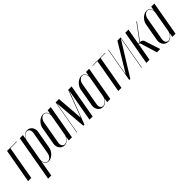

<svg xmlns="http://www.w3.org/2000/svg" viewBox="150 -1478 2623 2623"><g transform="rotate(-45 1461.5 -167.0)"><path d="M-17 0H44L130 -489H254L255 -495H71Z M378 -495H317L200 169H261L301 -60H303C311 -16 338 8 375 8C434 8 498 -52 510 -119L556 -380C568 -445 525 -503 466 -503C428 -503 393 -479 369 -434H367ZM308 -97 361 -399C370 -447 414 -494 453 -494C487 -494 508 -459 500 -415L441 -79C433 -35 401 0 367 0C328 0 299 -47 308 -97Z M769 0H830L917 -496H856L846 -435H844C836 -479 809 -503 772 -503C712 -503 647 -443 635 -376L589 -115C578 -50 621 8 680 8C718 8 754 -16 778 -61H779ZM839 -399 786 -97C777 -48 732 -1 693 -1C658 -1 638 -36 646 -80L705 -417C713 -461 746 -496 780 -496C819 -496 848 -448 839 -399Z M1318 -495H1252L1106 -108H1104L1074 -495H1009L922 -1H928L1011 -473H1012L1052 -1H1073L1252 -473H1254L1248 -443L1170 -1H1231Z M1510 0H1571L1658 -496H1597L1587 -435H1585C1577 -479 1550 -503 1513 -503C1453 -503 1388 -443 1376 -376L1330 -115C1319 -50 1362 8 1421 8C1459 8 1495 -16 1519 -61H1520ZM1580 -399 1527 -97C1518 -48 1473 -1 1434 -1C1399 -1 1379 -36 1387 -80L1446 -417C1454 -461 1487 -496 1521 -496C1560 -496 1589 -448 1580 -399Z M1966 -495H1720L1719 -489H1811L1725 0H1786L1872 -489H1965Z M2203 -495 1962 -96H1960L2030 -495H2024L1937 0H1958L2256 -481H2258L2252 -451L2173 0H2179L2266 -495Z M2472 0H2535L2465 -218C2457 -251 2432 -262 2407 -263L2579 -495H2570L2398 -263H2375L2416 -495H2355L2267 0H2328L2374 -257H2377C2390 -257 2398 -249 2402 -230Z M2770 0H2831L2918 -496H2857L2847 -435H2845C2837 -479 2810 -503 2773 -503C2713 -503 2648 -443 2636 -376L2590 -115C2579 -50 2622 8 2681 8C2719 8 2755 -16 2779 -61H2780ZM2840 -399 2787 -97C2778 -48 2733 -1 2694 -1C2659 -1 2639 -36 2647 -80L2706 -417C2714 -461 2747 -496 2781 -496C2820 -496 2849 -448 2840 -399Z"/></g></svg>

Font: Moniqa Ita Display
Style: Italic
Weight: 400
Italic angle: -10°
Designer: Rajesh Rajput
Foundry: Rajesh Rajput
Version: Version 1.000